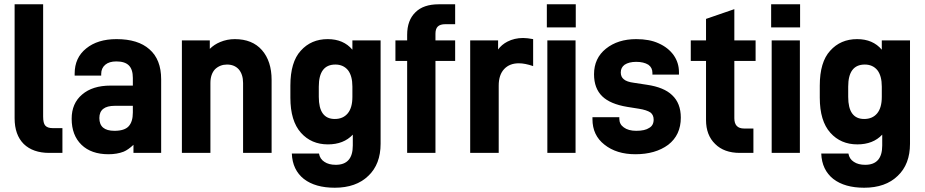

<svg xmlns="http://www.w3.org/2000/svg" viewBox="-20 -715 4353 904"><path d="M91.8 -37.1Q48.8 -80.1 48.8 -158.2V-694.8H183.1V-166Q183.1 -135.3 192.9 -124Q203.6 -111.8 227.1 -111.8H273.9V4.9H211.9Q135.3 4.9 91.8 -37.1Z M683.6 -482.9Q738.8 -435.1 738.8 -341.8V4.9H608.4V-33.2Q583.5 -9.8 562.5 -1Q531.2 11.2 490.7 11.2Q409.7 11.2 363.8 -33.2Q317.4 -78.1 317.4 -155.8Q317.4 -228.5 366.7 -270Q415.5 -312 500.5 -312H605.5V-348.1Q605.5 -388.2 586.7 -407Q567.9 -425.8 527.8 -425.8Q494.1 -425.8 475.6 -410.2Q456.5 -394 456.5 -367.2V-358.9H331.5V-368.2Q331.5 -443.4 385.7 -486.8Q439.5 -530.8 528.8 -530.8Q629.9 -530.8 683.6 -482.9ZM585.4 -120.1Q605.5 -141.6 605.5 -185.1V-216.8H520.5Q447.8 -216.8 447.8 -159.2Q447.8 -99.1 518.6 -99.1Q565.9 -99.1 585.4 -120.1Z M967.8 -524.9V-484.9Q988.3 -505.4 1016.6 -517.1Q1049.3 -530.8 1085.4 -530.8Q1168 -530.8 1213.4 -479Q1258.8 -426.8 1258.8 -338.9V4.9H1124.5V-324.2Q1124.5 -365.2 1103.5 -389.2Q1083 -411.1 1048.8 -411.1Q1016.1 -411.1 992.7 -389.2Q970.7 -365.7 970.7 -324.2V4.9H836.4V-524.9Z M1411.1 127.9Q1356.9 85 1354 7.8H1481.9Q1486.3 33.7 1507.3 46.9Q1527.8 61 1561 61Q1641.1 61 1641.1 -29.8V-81.1Q1598.1 -35.2 1523.9 -35.2Q1445.8 -35.2 1397 -89.8Q1347.2 -145.5 1347.2 -254.9V-312Q1347.2 -422.9 1396 -476.1Q1444.8 -530.8 1522.9 -530.8Q1597.2 -530.8 1639.2 -481V-524.9H1772V-38.1Q1772 58.1 1714.4 112.8Q1656.7 168.9 1556.2 168.9Q1464.8 168.9 1411.1 127.9ZM1639.2 -258.8V-307.1Q1639.2 -357.9 1618.2 -384.8Q1596.2 -411.1 1559.1 -411.1Q1481 -411.1 1481 -307.1V-258.8Q1481 -154.8 1556.2 -154.8Q1595.2 -154.8 1617.2 -181.2Q1639.2 -207.5 1639.2 -258.8Z M2041 -589.8Q2030.3 -579.1 2030.3 -556.2V-524.9H2123V-428.2H2030.3V4.9H1897V-428.2H1841.8V-524.9H1897V-550.8Q1897 -619.6 1936 -657.2Q1973.6 -694.8 2045.9 -694.8H2123V-601.1H2077.1Q2052.2 -601.1 2041 -589.8Z M2442.9 -536.1Q2462.4 -536.1 2490.2 -530.8V-403.8Q2451.7 -417 2422.9 -417Q2379.4 -417 2354 -390.1Q2328.1 -362.8 2328.1 -312V4.9H2193.8V-524.9H2325.2V-481.9Q2341.8 -504.9 2369.1 -519Q2402.3 -536.1 2442.9 -536.1Z M2690.9 -694.8V-585.9H2554.7V-694.8ZM2689.9 -524.9V4.9H2557.1V-524.9Z M2825.7 -34.2Q2769.5 -78.1 2769.5 -153.8V-163.1H2896V-155.8Q2896 -129.9 2917 -115.2Q2938.5 -99.1 2975.6 -99.1Q3016.6 -99.1 3036.6 -112.8Q3057.6 -124.5 3057.6 -151.9Q3057.6 -173.3 3043 -185.1Q3024.9 -197.3 2987.8 -203.1L2932.6 -211.9Q2853.5 -225.1 2815.9 -261.2Q2776.9 -298.8 2776.9 -365.2Q2776.9 -440.9 2833 -485.8Q2889.2 -530.8 2975.6 -530.8Q3038.1 -530.8 3080.6 -511.2Q3126 -491.2 3151.9 -455.1Q3176.8 -419.4 3176.8 -375V-363.8H3051.8V-372.1Q3051.8 -396.5 3032.7 -410.2Q3010.7 -423.8 2975.6 -423.8Q2941.4 -423.8 2920.9 -410.2Q2902.8 -397 2902.8 -374Q2902.8 -353 2917 -341.8Q2930.7 -329.6 2964.8 -325.2L3025.9 -315.9Q3106 -304.2 3144.5 -267.1Q3185.5 -229 3185.5 -161.1Q3185.5 -79.1 3126 -33.2Q3065.9 11.2 2971.7 11.2Q2882.3 11.2 2825.7 -34.2Z M3437.5 -158.2Q3437.5 -109.9 3483.4 -109.9H3527.3V4.9H3463.4Q3389.2 4.9 3347.2 -37.1Q3304.2 -78.6 3304.2 -149.9V-428.2H3232.4V-524.9H3304.2V-626L3437.5 -671.9V-524.9H3537.6V-428.2H3437.5Z M3747.1 -694.8V-585.9H3610.8V-694.8ZM3746.1 -524.9V4.9H3613.3V-524.9Z M3903.8 127.9Q3849.6 85 3846.7 7.8H3974.6Q3979 33.7 4000 46.9Q4020.5 61 4053.7 61Q4133.8 61 4133.8 -29.8V-81.1Q4090.8 -35.2 4016.6 -35.2Q3938.5 -35.2 3889.6 -89.8Q3839.8 -145.5 3839.8 -254.9V-312Q3839.8 -422.9 3888.7 -476.1Q3937.5 -530.8 4015.6 -530.8Q4089.8 -530.8 4131.8 -481V-524.9H4264.6V-38.1Q4264.6 58.1 4207 112.8Q4149.4 168.9 4048.8 168.9Q3957.5 168.9 3903.8 127.9ZM4131.8 -258.8V-307.1Q4131.8 -357.9 4110.8 -384.8Q4088.9 -411.1 4051.8 -411.1Q3973.6 -411.1 3973.6 -307.1V-258.8Q3973.6 -154.8 4048.8 -154.8Q4087.9 -154.8 4109.9 -181.2Q4131.8 -207.5 4131.8 -258.8Z"/></svg>

Font: D-DIN-PRO ExtraBold
Style: Bold
Weight: 800
Designer: Charles Nix
Foundry: CyberFei
Version: Version 1.000;hotconv 1.0.109;makeotfexe 2.5.65596